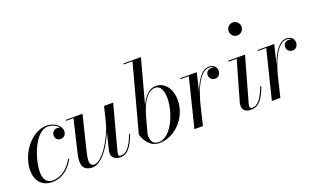

<svg xmlns="http://www.w3.org/2000/svg" viewBox="-78 -1212 2786 1674"><g transform="rotate(-20 1315.0 -375.0)"><path d="M385.5 -129.5 377.5 -134C337 -60.5 271.5 -2 186.5 -2C132 -2 105.5 -45 105.5 -106.5C105.5 -235.5 190 -459 304 -459C349 -459 384.5 -438 403.5 -413.5C395 -417 385 -418 374.5 -418C349 -418 327.5 -395.5 327.5 -368C327.5 -333 352 -318 377 -318C406 -318 428.5 -339.5 428.5 -375C428.5 -414 379.5 -470 297.5 -470C156.5 -470 31 -305 31 -150C31 -55 83.5 10 179.5 10C275.5 10 346 -54 385.5 -129.5Z M629 -460H473.5V-451H542L468.5 -141C450.5 -59 458 10 554.5 10C639 10 726 -119 774.5 -237.5L737 -85C734.5 -74.5 732.5 -60.5 732.5 -52.5C732.5 -22.5 758.5 10 810.5 10C875 10 916 -38 959 -153L950.5 -156C909 -47 871.5 -2.5 817.5 -2.5C805 -2.5 799 -11 799 -21.5C799 -26.5 799.5 -33.5 801 -39.5L913.5 -460H829L794 -318C754 -167 642.5 -8.5 577.5 -8.5C520.5 -8.5 534.5 -74 553.5 -152.5Z M1195 -741 1028 -120C1048 -57 1092.5 10 1173.5 10C1322.5 10 1450.5 -131.5 1450.5 -287.5C1450.5 -395.5 1393 -469 1311 -469C1249 -469 1202.5 -421.5 1166 -340L1276.5 -750H1113V-741ZM1100 -94.5 1143.5 -255.5C1175 -360.5 1224 -456.5 1301.5 -456.5C1345.5 -456.5 1371.5 -411 1371.5 -337C1371.5 -198 1286 0 1170.5 0C1114.5 0 1100 -36.5 1100 -94.5Z M1612 -451 1500 0H1579L1624 -187.5C1654.5 -304.5 1713 -460.5 1803.5 -460.5C1822.5 -460.5 1837.5 -454.5 1847.5 -445.5C1840.5 -449 1831.5 -451 1822 -451C1789 -451 1769.5 -430.5 1769.5 -403.5C1769.5 -373.5 1791 -351.5 1822.5 -351.5C1854.5 -351.5 1873 -377 1873 -408.5C1873 -442 1847 -469.5 1803.5 -469.5C1733.5 -469.5 1682 -382 1647.5 -286L1689 -460H1535V-451Z M2072 -700C2072 -667 2098.5 -639.5 2131.5 -639.5C2164.5 -639.5 2192 -667 2192 -700C2192 -733 2164.5 -760 2131.5 -760C2098.5 -760 2072 -733 2072 -700ZM2176.5 -153 2168 -156C2125.5 -46.5 2090 -2.5 2036 -2.5C2021 -2.5 2016.5 -12 2016.5 -23.5C2016.5 -28 2017 -34 2018.5 -39.5L2137 -460H1980.5V-451H2056.5L1951.5 -85C1948.5 -74 1947 -63 1947 -53C1947 -15 1971.5 10 2023.5 10C2095.5 10 2133 -38 2176.5 -153Z M2330.5 -451 2218.5 0H2297.5L2342.5 -187.5C2373 -304.5 2431.5 -460.5 2522 -460.5C2541 -460.5 2556 -454.5 2566 -445.5C2559 -449 2550 -451 2540.5 -451C2507.5 -451 2488 -430.5 2488 -403.5C2488 -373.5 2509.5 -351.5 2541 -351.5C2573 -351.5 2591.5 -377 2591.5 -408.5C2591.5 -442 2565.5 -469.5 2522 -469.5C2452 -469.5 2400.5 -382 2366 -286L2407.5 -460H2253.5V-451Z"/></g></svg>

Font: Bodoni* 24pt
Style: Italic
Weight: 400
Italic angle: -13°
Version: Version 2.3